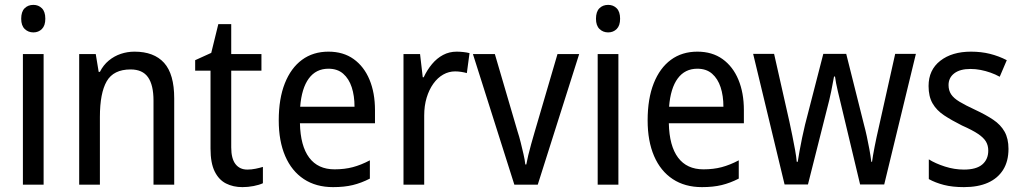

<svg xmlns="http://www.w3.org/2000/svg" viewBox="-20 -758 4197 788"><path d="M159 -536V0H74V-536ZM117 -738Q138 -738 152 -724Q166 -710 166 -681Q166 -653 152 -639Q138 -625 117 -625Q96 -625 81.5 -639Q67 -653 67 -681Q67 -710 81 -724Q95 -738 117 -738Z M532 -546Q612 -546 653.5 -500Q695 -454 695 -354V0H610V-345Q610 -409 587.5 -441Q565 -473 516 -473Q446 -473 418 -424.5Q390 -376 390 -278V0H305V-536H373L385 -463H390Q404 -491 426.5 -509.5Q449 -528 476 -537Q503 -546 532 -546Z M995 -62Q1012 -62 1029 -65.5Q1046 -69 1059 -73V-6Q1044 1 1021 5.5Q998 10 975 10Q937 10 907.5 -5Q878 -20 861 -54.5Q844 -89 844 -148V-468H781V-511L847 -541L876 -659H929V-536H1053V-468H929V-153Q929 -107 946.5 -84.5Q964 -62 995 -62Z M1328 -546Q1389 -546 1431.5 -515.5Q1474 -485 1496.5 -431Q1519 -377 1519 -306V-252H1211Q1213 -159 1249 -111Q1285 -63 1353 -63Q1394 -63 1428 -72Q1462 -81 1498 -100V-25Q1463 -7 1428 1.5Q1393 10 1347 10Q1277 10 1227 -23Q1177 -56 1150.5 -117.5Q1124 -179 1124 -264Q1124 -353 1149 -416Q1174 -479 1219.5 -512.5Q1265 -546 1328 -546ZM1328 -476Q1277 -476 1247.5 -436Q1218 -396 1212 -320H1435Q1435 -365 1423.5 -400Q1412 -435 1388.5 -455.5Q1365 -476 1328 -476Z M1854 -546Q1867 -546 1881 -544.5Q1895 -543 1907 -540L1896 -458Q1886 -461 1873 -463Q1860 -465 1848 -465Q1822 -465 1799 -452Q1776 -439 1758.5 -414.5Q1741 -390 1731 -357Q1721 -324 1721 -284V0H1636V-536H1704L1715 -441H1719Q1733 -471 1753 -495Q1773 -519 1798.5 -532.5Q1824 -546 1854 -546Z M2091 0 1921 -536H2011L2104 -219Q2111 -198 2117 -173.5Q2123 -149 2128.5 -125.5Q2134 -102 2136 -83H2140Q2143 -99 2148 -120.5Q2153 -142 2160 -166.5Q2167 -191 2173 -212L2268 -536H2357L2187 0Z M2518 -536V0H2433V-536ZM2476 -738Q2497 -738 2511 -724Q2525 -710 2525 -681Q2525 -653 2511 -639Q2497 -625 2476 -625Q2455 -625 2440.5 -639Q2426 -653 2426 -681Q2426 -710 2440 -724Q2454 -738 2476 -738Z M2842 -546Q2903 -546 2945.5 -515.5Q2988 -485 3010.5 -431Q3033 -377 3033 -306V-252H2725Q2727 -159 2763 -111Q2799 -63 2867 -63Q2908 -63 2942 -72Q2976 -81 3012 -100V-25Q2977 -7 2942 1.5Q2907 10 2861 10Q2791 10 2741 -23Q2691 -56 2664.5 -117.5Q2638 -179 2638 -264Q2638 -353 2663 -416Q2688 -479 2733.5 -512.5Q2779 -546 2842 -546ZM2842 -476Q2791 -476 2761.5 -436Q2732 -396 2726 -320H2949Q2949 -365 2937.5 -400Q2926 -435 2902.5 -455.5Q2879 -476 2842 -476Z M3436 -311Q3427 -348 3418.5 -384Q3410 -420 3407 -444H3403Q3399 -420 3391.5 -383.5Q3384 -347 3374 -310L3296 -1H3200L3071 -537H3157L3220 -258Q3226 -230 3232 -200.5Q3238 -171 3243 -143.5Q3248 -116 3250 -94H3254Q3257 -113 3261.5 -138.5Q3266 -164 3272 -192.5Q3278 -221 3284 -246L3359 -537H3453L3526 -246Q3532 -224 3537.5 -198.5Q3543 -173 3548 -146Q3553 -119 3556 -94H3559Q3562 -117 3569.5 -155.5Q3577 -194 3587 -237L3654 -537H3739L3609 -1H3510Z M4119 -147Q4119 -96 4097 -61Q4075 -26 4034.5 -8Q3994 10 3936 10Q3889 10 3854 1Q3819 -8 3792 -23V-104Q3819 -87 3858 -74.5Q3897 -62 3936 -62Q3987 -62 4011.5 -83Q4036 -104 4036 -140Q4036 -161 4026.5 -177Q4017 -193 3994 -208.5Q3971 -224 3928 -243Q3886 -264 3855 -284.5Q3824 -305 3807.5 -333.5Q3791 -362 3791 -405Q3791 -471 3839 -508.5Q3887 -546 3965 -546Q4007 -546 4043 -537Q4079 -528 4112 -511L4083 -443Q4065 -453 4045 -460Q4025 -467 4004.5 -471Q3984 -475 3963 -475Q3920 -475 3896.5 -457Q3873 -439 3873 -409Q3873 -387 3883.5 -371Q3894 -355 3918 -340.5Q3942 -326 3983 -307Q4026 -287 4056.5 -266.5Q4087 -246 4103 -217.5Q4119 -189 4119 -147Z"/></svg>

Font: Noto Sans Display SemiCondensed
Style: Regular
Weight: 400
Width: 4
Version: Version 2.003